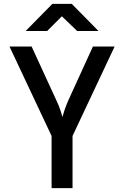

<svg xmlns="http://www.w3.org/2000/svg" viewBox="-20 -970 640 990"><path d="M246 0V-269L29 -730H143L270 -454Q283 -427 291 -403Q299 -379 302 -367Q305 -379 313 -403Q321 -427 333 -454L459 -730H571L354 -269V0ZM112 -810 250 -950H350L488 -810H378L299 -886L223 -810Z"/></svg>

Font: JetBrains Mono SemiBold
Style: Regular
Weight: 472
Monospace: yes
Designer: Philipp Nurullin, Konstantin Bulenkov
Foundry: JetBrains
Version: Version 2.305; ttfautohint (v1.8.4.7-5d5b)